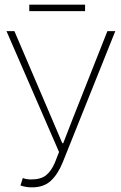

<svg xmlns="http://www.w3.org/2000/svg" viewBox="-20 -794 522 826"><path d="M118 12Q102 12 91.5 10Q81 8 68 4L78 -28Q86 -25 95 -23.5Q104 -22 114 -22Q155 -22 177.5 -39.5Q200 -57 216 -94L234 -140L8 -660H42L202 -286L248 -178H252L294 -286L442 -660H476L250 -96Q230 -46 199.5 -17Q169 12 118 12ZM106 -746V-774H346V-746Z"/></svg>

Font: Source Sans 3 Variable
Style: Regular
Weight: 200
Designer: Paul D. Hunt
Foundry: Adobe Systems Incorporated
Version: Version 3.026